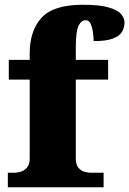

<svg xmlns="http://www.w3.org/2000/svg" viewBox="-20 -788 544 808"><path d="M13 0V-61H42Q51 -61 66 -65Q81 -69 93 -82Q105 -95 105 -121V-453H17V-536H105V-563Q105 -659 155 -713.5Q205 -768 328 -768Q402 -768 440 -756Q478 -744 491 -727Q504 -710 504 -693Q504 -673 494 -655Q484 -637 456 -626Q428 -615 374 -615Q374 -629 371.5 -649.5Q369 -670 362 -686.5Q355 -703 341 -703Q322 -703 310.5 -679.5Q299 -656 299 -588V-536H435V-453H299V-121Q299 -95 310 -82Q321 -69 336 -65Q351 -61 362 -61H416V0Z"/></svg>

Font: Noto Serif Kannada Black
Style: Regular
Weight: 900
Version: Version 2.003